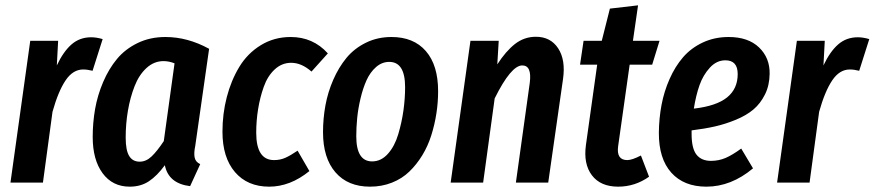

<svg xmlns="http://www.w3.org/2000/svg" viewBox="-20 -681 3262 716"><path d="M319.8 -542Q339.8 -542 362.8 -535.2L325.2 -417Q306.6 -421.9 290 -421.9Q252 -421.9 224.6 -381.3Q197.3 -340.8 175.8 -264.2L140.1 0H19L92.8 -528.8H196.8L191.9 -437Q216.3 -488.8 246.8 -515.4Q277.3 -542 319.8 -542Z M596.7 -543Q679.7 -543 759.8 -499L708 -136.2Q702.6 -110.8 705.8 -94Q709 -77.1 726.6 -68.8L689 13.2Q608.4 3.4 594.7 -64.9Q565.9 -25.4 535.4 -5.1Q504.9 15.1 463.9 15.1Q399.4 15.1 362.5 -35.2Q325.7 -85.4 325.7 -169.9Q325.7 -223.6 334.7 -274.9Q343.8 -326.2 364.7 -375.2Q385.7 -424.3 416.3 -461.2Q446.8 -498 493.2 -520.5Q539.6 -543 596.7 -543ZM589.8 -453.1Q554.2 -453.1 526.1 -427.2Q498 -401.4 481.7 -359.1Q465.3 -316.9 457 -268.1Q448.7 -219.2 448.7 -168Q448.7 -120.6 461.7 -99.4Q474.6 -78.1 501 -78.1Q524.9 -78.1 545.4 -97.7Q565.9 -117.2 590.8 -154.8L630.9 -444.8Q610.4 -453.1 589.8 -453.1Z M1064 -543Q1147.5 -543 1202.6 -481.9L1141.6 -414.1Q1104.5 -446.8 1065.9 -446.8Q1030.8 -446.8 1004.2 -421.9Q977.5 -397 963.4 -356.7Q949.2 -316.4 942.4 -273.4Q935.5 -230.5 935.5 -186Q935.5 -84 1002 -84Q1024.4 -84 1043.5 -92.3Q1062.5 -100.6 1089.8 -119.1L1133.8 -43Q1062 15.1 983.9 15.1Q902.8 15.1 856.2 -39.3Q809.6 -93.8 809.6 -189.9Q809.6 -256.8 825.7 -318.8Q841.8 -380.9 872.3 -431.4Q902.8 -481.9 952.6 -512.5Q1002.4 -543 1064 -543Z M1359.9 15.1Q1277.3 15.1 1231 -38.3Q1184.6 -91.8 1184.6 -188Q1184.6 -238.8 1193.6 -288.1Q1202.6 -337.4 1222.9 -383.8Q1243.2 -430.2 1272.2 -465.3Q1301.3 -500.5 1344.5 -521.7Q1387.7 -543 1439.9 -543Q1522.5 -543 1568.1 -490.5Q1613.8 -438 1613.8 -340.8Q1613.8 -299.3 1607.4 -258.1Q1601.1 -216.8 1588.4 -176.5Q1575.7 -136.2 1554.7 -101.8Q1533.7 -67.4 1506.3 -41Q1479 -14.6 1441.4 0.2Q1403.8 15.1 1359.9 15.1ZM1367.7 -79.1Q1401.4 -79.1 1426.8 -107.7Q1452.1 -136.2 1465.3 -180.9Q1478.5 -225.6 1484.6 -269.8Q1490.7 -314 1490.7 -356Q1490.7 -450.2 1431.6 -450.2Q1404.3 -450.2 1382.3 -430.9Q1360.4 -411.6 1346.9 -381.8Q1333.5 -352.1 1324.5 -314Q1315.4 -275.9 1312 -240.7Q1308.6 -205.6 1308.6 -172.9Q1308.6 -79.1 1367.7 -79.1Z M1978.5 -543.9Q2033.2 -543.9 2061.5 -500.7Q2089.8 -457.5 2079.6 -386.2L2024.4 0H1903.8L1955.6 -372.1Q1963.9 -437 1927.7 -437Q1885.7 -437 1824.7 -314L1781.7 0H1660.6L1734.4 -528.8H1839.8L1834.5 -440.9Q1866.2 -490.2 1900.6 -517.1Q1935.1 -543.9 1978.5 -543.9Z M2328.1 -439.9 2285.2 -136.2Q2277.8 -84 2319.3 -84Q2336.9 -84 2370.1 -101.1L2400.4 -22Q2348.1 15.1 2285.2 15.1Q2219.7 15.1 2187.5 -27.1Q2155.3 -69.3 2165 -140.1L2207 -439.9H2143.1L2156.2 -528.8H2224.1L2254.4 -648.9L2359.4 -661.1L2340.3 -528.8H2439.5L2412.1 -439.9Z M2697.3 -543Q2770 -543 2810.5 -504.2Q2851.1 -465.3 2850.1 -405.8Q2849.6 -362.8 2832.8 -328.9Q2815.9 -294.9 2789.6 -272.7Q2763.2 -250.5 2724.1 -234.4Q2685.1 -218.3 2646.2 -209.5Q2607.4 -200.7 2559.1 -194.8V-181.2Q2559.1 -127.4 2577.4 -104.2Q2595.7 -81.1 2631.3 -81.1Q2660.2 -81.1 2685.8 -92Q2711.4 -103 2744.1 -127L2788.1 -53.2Q2706.5 15.1 2614.3 15.1Q2530.3 15.1 2483.4 -37.1Q2436.5 -89.4 2437 -186Q2437.5 -239.7 2447 -290Q2456.5 -340.3 2477.1 -386.7Q2497.6 -433.1 2527.3 -467.5Q2557.1 -502 2600.8 -522.5Q2644.5 -543 2697.3 -543ZM2567.4 -275.9Q2651.4 -285.6 2691.2 -317.6Q2731 -349.6 2731 -404.8Q2731 -456.1 2685.1 -456.1Q2652.3 -456.1 2627.2 -428.7Q2602.1 -401.4 2588.6 -363.3Q2575.2 -325.2 2567.4 -275.9Z M3178.7 -542Q3198.7 -542 3221.7 -535.2L3184.1 -417Q3165.5 -421.9 3148.9 -421.9Q3110.8 -421.9 3083.5 -381.3Q3056.2 -340.8 3034.7 -264.2L2999 0H2877.9L2951.7 -528.8H3055.7L3050.8 -437Q3075.2 -488.8 3105.7 -515.4Q3136.2 -542 3178.7 -542Z"/></svg>

Font: Fira Sans Compressed Medium
Style: Italic
Weight: 500
Width: 3
Italic angle: -8°
Designer: Carrois Corporate & Edenspiekermann AG
Foundry: Carrois Corporate GbR & Edenspiekermann AG
Version: Version 4.203;PS 004.203;hotconv 1.0.88;makeotf.lib2.5.64775